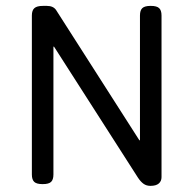

<svg xmlns="http://www.w3.org/2000/svg" viewBox="-20 -604 640 635"><path d="M514.2 -552.7V-18.1Q514.2 -4.9 505.1 2.9Q496.1 10.7 477.5 10.7Q464.4 10.7 454.8 3.9Q445.3 -2.9 436.5 -16.1L158.7 -449.7H156.7V-26.9Q156.7 -9.8 148.9 -2.4Q141.1 4.9 121.6 4.9H120.6Q101.1 4.9 93.3 -2.4Q85.4 -9.8 85.4 -26.9V-552.7Q85.4 -569.8 93.8 -577.1Q102.1 -584.5 122.1 -584.5H135.3Q156.2 -584.5 165.5 -570.8L440.9 -140.1H442.9V-552.7Q442.9 -569.8 450.7 -577.1Q458.5 -584.5 478 -584.5H479Q498.5 -584.5 506.3 -577.1Q514.2 -569.8 514.2 -552.7Z"/></svg>

Font: Courier Prime Code
Style: Regular
Weight: 400
Designer: Alan Dague-Greene
Foundry: Quote-Unquote Apps
Version: Version 3.0318